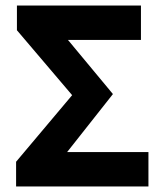

<svg xmlns="http://www.w3.org/2000/svg" viewBox="-20 -672 589 692"><path d="M38 0V-89L240 -329L41 -563V-652H488V-528H225L387 -333L222 -124H515V0Z"/></svg>

Font: Toshiba Sans
Style: Bold
Weight: 700
Designer: Paul D. Hunt
Foundry: Toshiba Corporation
Version: Version 2.020;PS 2.0;hotconv 1.0.86;makeotf.lib2.5.63406